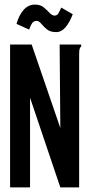

<svg xmlns="http://www.w3.org/2000/svg" viewBox="-20 -817 390 837"><path d="M24 -623H118L243 -259L240 -623H334V-615Q328 -609 326.5 -601.5Q325 -594 325 -578V0H243L111 -391V0H24ZM247 -784 297 -755Q284 -720 266 -698.5Q248 -677 225 -677Q199 -677 184.5 -689Q170 -701 160 -713.5Q150 -726 139 -726Q127 -726 120 -716Q113 -706 107 -688L52 -713Q63 -752 83.5 -774.5Q104 -797 132 -797Q156 -797 170.5 -785Q185 -773 196 -761Q207 -749 218 -749Q229 -749 235 -759.5Q241 -770 247 -784Z"/></svg>

Font: Inconsolata ExtraCondensed ExtraBold
Style: Regular
Weight: 800
Width: 2
Monospace: yes
Designer: Raph Levien, Cyreal, Brenton Simpson
Foundry: Raph Levien, Cyreal, Google
Version: Version 3.001; ttfautohint (v1.8.2.53-6de2)